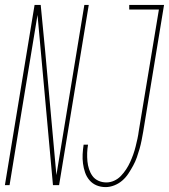

<svg xmlns="http://www.w3.org/2000/svg" viewBox="-45 -755 689 783"><path d="M-25 0 96 -735H121L139 -549L185 -41L299 -735H317L196 0H171L108 -694Q91 -594 75 -494Q59 -394 42 -294L-6 0ZM386 8Q366 8 349 1Q332 -6 320 -20Q308 -34 302 -51.5Q296 -69 293.5 -88Q291 -107 292 -126Q293 -145 296 -165H314Q311 -148 310.5 -131Q310 -114 311.5 -97.5Q313 -81 318 -65.5Q323 -50 332 -37.5Q341 -25 356 -18Q371 -11 389 -11Q405 -11 420.5 -18Q436 -25 448 -37.5Q460 -50 469.5 -64.5Q479 -79 486 -94.5Q493 -110 498.5 -125.5Q504 -141 508 -157Q512 -173 515.5 -189Q519 -205 521 -221L603 -716H482V-735H624L539 -218Q536 -201 532.5 -183Q529 -165 524 -147.5Q519 -130 513 -113Q507 -96 498 -79.5Q489 -63 478.5 -47Q468 -31 453.5 -18.5Q439 -6 421 1Q403 8 386 8Z"/></svg>

Font: Iosevka Thin Extended Oblique
Style: Regular
Weight: 100
Width: 7
Italic angle: -9°
Monospace: yes
Designer: Belleve Invis
Foundry: Belleve Invis
Version: Version 32.5.0; ttfautohint (v1.8.4)